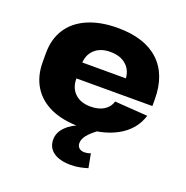

<svg xmlns="http://www.w3.org/2000/svg" viewBox="-136 -676 987 1019"><g transform="rotate(20 358.0 -166.5)"><path d="M344 11Q250 11 183 -19.5Q116 -50 80.5 -107.5Q45 -165 45 -245V-295Q45 -375 82.5 -432.5Q120 -490 191 -520.5Q262 -551 359 -551Q511 -551 591.5 -476Q672 -401 672 -261V-224H207V-314H516L490 -280V-303Q490 -356 456.5 -387Q423 -418 365 -418Q309 -418 276 -387Q243 -356 243 -302V-223Q243 -170 275.5 -139.5Q308 -109 363 -109Q410 -109 439.5 -128Q469 -147 478 -179L664 -166Q638 -81 554.5 -35Q471 11 344 11ZM372 218Q308 218 273 193Q238 168 238 122Q238 83 270 50.5Q302 18 361 -3L443 2Q410 26 392.5 48.5Q375 71 375 93Q375 110 386 120Q397 130 415 130Q435 130 451 123L466 202Q447 208 422.5 213Q398 218 372 218Z"/></g></svg>

Font: Pathway Extreme ExtraBold
Style: Regular
Weight: 800
Designer: Eduardo Rodriguez Tunni
Foundry: Eduardo Rodriguez Tunni
Version: Version 1.001;gftools[0.9.26]